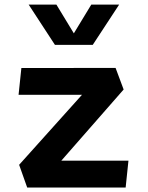

<svg xmlns="http://www.w3.org/2000/svg" viewBox="-20 -838 660 858"><path d="M101.5 0H541.5L554 -120H254L532.5 -438L496.5 -534.5L75.5 -534L63 -414.5H346.5L65.5 -101.5ZM108 -817.5H232L310 -689L388 -817.5H512.5L394.5 -637.5H225.5Z"/></svg>

Font: Monaspace Krypton
Style: Bold
Weight: 700
Designer: Riley Cran & the Lettermatic Team
Foundry: Lettermatic
Version: Version 1.200 (Monaspace Krypton)